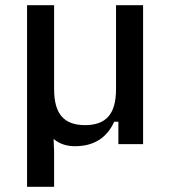

<svg xmlns="http://www.w3.org/2000/svg" viewBox="-20 -554 654 738"><path d="M84 -534H188V-211Q188 -140 217 -106.5Q246 -73 307 -73Q368 -73 397 -106.5Q426 -140 426 -211V-534H530V0H435V-86H419Q376 8 268 8Q219 8 186 -20Q188 18 188 29V164H84Z"/></svg>

Font: Mozilla Text BETA Medium
Style: Regular
Weight: 500
Designer: Studio DRAMA
Foundry: Studio DRAMA
Version: Version 0.100